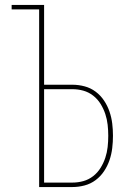

<svg xmlns="http://www.w3.org/2000/svg" viewBox="-20 -755 540 775"><path d="M138 0V-717H27V-735H158V-413H272Q297 -413 321.5 -406.5Q346 -400 366 -385Q386 -370 400 -349Q414 -328 422 -304.5Q430 -281 433 -256.5Q436 -232 436 -207Q436 -182 433 -157Q430 -132 422 -108.5Q414 -85 400 -64Q386 -43 366 -28Q346 -13 321.5 -6.5Q297 0 272 0ZM272 -18Q295 -18 316.5 -24Q338 -30 356 -44Q374 -58 386 -77.5Q398 -97 405 -118Q412 -139 414.5 -161.5Q417 -184 417 -207Q417 -229 414.5 -251.5Q412 -274 405 -295Q398 -316 386 -335.5Q374 -355 356 -369Q338 -383 316.5 -389Q295 -395 272 -395H158V-18Z"/></svg>

Font: Iosevka Thin
Style: Regular
Weight: 100
Monospace: yes
Designer: Belleve Invis
Foundry: Belleve Invis
Version: Version 32.5.0; ttfautohint (v1.8.4)